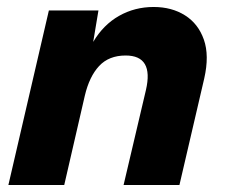

<svg xmlns="http://www.w3.org/2000/svg" viewBox="-20 -530 650 550"><path d="M4 0 120 -500H262L247 -410Q276 -459 321 -484.5Q366 -510 420 -510Q472 -510 510 -486Q548 -462 564 -416.5Q580 -371 565 -305L494 0H334L398 -272Q421 -371 340 -371Q292 -371 264 -341Q236 -311 223 -256L164 0Z"/></svg>

Font: Prodigy Sans
Style: Bold Italic
Weight: 700
Italic angle: -13°
Designer: Wei Huang
Foundry: Wei Huang
Version: Version 1.003; ttfautohint (v1.8.3)